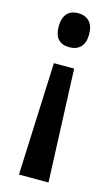

<svg xmlns="http://www.w3.org/2000/svg" viewBox="-115 -587 481 823"><g transform="rotate(15 125.5 -176.0)"><path d="M194 -467Q194 -430 176 -411Q158 -392 126 -392Q59 -392 59 -467Q59 -503 76 -523Q93 -543 126 -543Q157 -543 175.5 -524Q194 -505 194 -467ZM80 -309H170L190 191H59Z"/></g></svg>

Font: Noto Sans Sinhala ExtraCondensed SemiBold
Style: Regular
Weight: 600
Width: 2
Designer: Jelle Bosma - Monotype Design Team
Foundry: Monotype Imaging Inc.
Version: Version 2.006; ttfautohint (v1.8.4.7-5d5b)